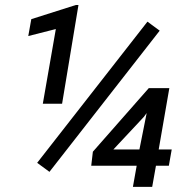

<svg xmlns="http://www.w3.org/2000/svg" viewBox="-20 -729 755 749"><path d="M286.1 -709.5H275.9L102.1 -654.3L90.3 -588.4L197.8 -615.7L147 -324.2H222.2ZM603 -609.4 555.2 -644.5 125 -93.8 172.9 -58.6ZM640.6 -385.3H560.5L342.3 -137.2L335.9 -82.5H513.2L498.5 0H573.7L588.4 -82.5H638.7L649.9 -146H599.1ZM541.5 -273.4 552.2 -288.1 523.9 -146H422.4Z"/></svg>

Font: Roboto
Style: Italic
Weight: 400
Italic angle: -12°
Designer: Google
Version: Version 2.137; 2017